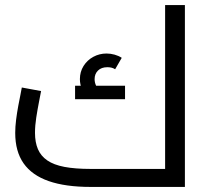

<svg xmlns="http://www.w3.org/2000/svg" viewBox="-20 -737 824 757"><path d="M337 0Q238 0 172 -23Q106 -46 73 -93Q40 -140 40 -213Q40 -237 43.5 -265Q47 -293 52 -319.5Q57 -346 61 -365.5Q65 -385 66 -392L142 -378Q139 -362 133.5 -334Q128 -306 123 -274Q118 -242 118 -213Q118 -176 129.5 -149Q141 -122 166.5 -104.5Q192 -87 234 -79Q276 -71 337 -71H667L631 -42V-717H709V0ZM328 -346Q312 -366 303.5 -385Q295 -404 295 -425Q295 -454 309.5 -477Q324 -500 348 -513Q372 -526 400 -526Q416 -526 432 -521.5Q448 -517 460 -509L434 -464Q426 -469 418.5 -470.5Q411 -472 403 -472Q380 -472 366.5 -459Q353 -446 353 -425Q353 -412 358.5 -400Q364 -388 375 -374ZM276 -346V-399H473V-346Z"/></svg>

Font: Cairo Play
Style: Regular
Weight: 400
Designer: Mohamed Gaber, Accademia di Belle Arti di Urbino
Foundry: Kief Type Foundry, Accademia di Belle Arti di Urbino
Version: Version 3.119